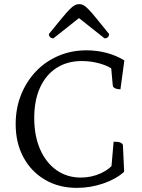

<svg xmlns="http://www.w3.org/2000/svg" viewBox="-20 -899 690 931"><path d="M353 12Q265 12 198 -27.5Q131 -67 93.5 -136.5Q56 -206 56 -297Q56 -374 82 -439Q108 -504 154 -552.5Q200 -601 263 -628Q326 -655 399 -655Q450 -655 497 -642.5Q544 -630 583 -606L564 -466Q548 -466 538 -471Q528 -476 527 -483L518 -582L534 -557Q509 -578 466 -590.5Q423 -603 376 -603Q306 -603 254 -569.5Q202 -536 174 -474Q146 -412 146 -327Q146 -240 174.5 -175Q203 -110 254 -74Q305 -38 372 -38Q424 -38 469.5 -59Q515 -80 537 -114L519 -75L531 -212Q553 -212 563 -208Q573 -204 576 -196L582 -66Q542 -30 480 -9Q418 12 353 12ZM364 -879Q375 -879 384.5 -874Q394 -869 408.5 -854.5Q423 -840 446.5 -811Q470 -782 509 -734Q509 -725 503.5 -719Q498 -713 487 -713L352 -820H374L239 -713Q229 -713 223 -719Q217 -725 217 -734Q256 -782 280 -811Q304 -840 318.5 -854.5Q333 -869 343 -874Q353 -879 364 -879Z"/></svg>

Font: Petrona
Style: Regular
Weight: 400
Designer: Ringo R. Seeber
Foundry: Ringo R. Seeber
Version: Version 2.001; ttfautohint (v1.8.3)